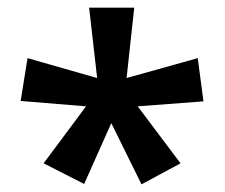

<svg xmlns="http://www.w3.org/2000/svg" viewBox="-20 -780 587 502"><path d="M331 -760 311 -576 497 -628 512 -515 340 -502 452 -353 350 -298 271 -458 200 -299 94 -353 205 -502 34 -516 52 -628 234 -576 213 -760Z"/></svg>

Font: Noto Sans Kawi SemiBold
Style: Regular
Weight: 600
Designer: Fadhl Haqq
Version: Version 1.000